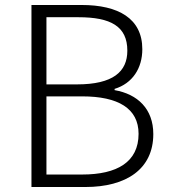

<svg xmlns="http://www.w3.org/2000/svg" viewBox="-20 -749 682 769"><path d="M106 0H322C486 0 594 -72 594 -212C594 -313 531 -372 439 -388V-393C511 -415 550 -476 550 -552C550 -675 454 -729 307 -729H106ZM166 -411V-680H294C423 -680 490 -644 490 -546C490 -462 433 -411 288 -411ZM166 -50V-363H309C453 -363 535 -315 535 -213C535 -100 449 -50 309 -50Z"/></svg>

Font: GenYoGothic2 TW L
Style: Regular
Weight: 300
Version: Version 2.100;PS 2.1;hotconv 16.6.51;makeotf.lib2.5.65220 DE